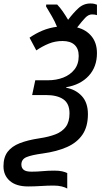

<svg xmlns="http://www.w3.org/2000/svg" viewBox="-65 -874 585 1105"><path d="M322 211Q310 204 290 199Q270 194 243 194Q210 194 171.5 196.5Q133 199 97 199Q28 199 -8.5 167Q-45 135 -45 83Q-45 31 -21 -0.5Q3 -32 49 -50Q95 -68 162 -78Q216 -86 254.5 -101Q293 -116 314 -144.5Q335 -173 335 -222Q335 -278 299.5 -302.5Q264 -327 199 -327H120L138 -412H211Q259 -412 299 -427.5Q339 -443 363.5 -474Q388 -505 388 -552Q388 -594 364 -616Q340 -638 295 -638Q253 -638 216 -623Q179 -608 144 -584L105 -657Q141 -682 179.5 -698Q218 -714 263 -720Q251 -750 234 -779.5Q217 -809 200 -837L201 -848H264Q281 -830 296 -808.5Q311 -787 327 -760Q357 -800 386.5 -827Q416 -854 455 -854Q468 -854 477 -852Q486 -850 493 -847V-787Q487 -789 480 -790Q473 -791 464 -791Q444 -791 425 -771Q406 -751 379 -716Q431 -703 462 -665Q493 -627 493 -568Q493 -489 445.5 -437.5Q398 -386 316 -372V-369Q371 -359 406 -321Q441 -283 441 -217Q441 -145 409.5 -99Q378 -53 320 -27.5Q262 -2 183 9Q116 18 87 30.5Q58 43 58 73Q58 92 71 103Q84 114 116 114Q150 114 180.5 111Q211 108 248 108Q275 108 292.5 112Q310 116 322 122Z"/></svg>

Font: Noto Sans SemiCondensed Medium
Style: Italic
Weight: 500
Width: 4
Italic angle: -12°
Designer: Monotype Design Team
Foundry: Monotype Imaging Inc.
Version: Version 2.013; ttfautohint (v1.8.4.7-5d5b)